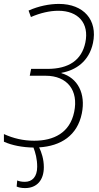

<svg xmlns="http://www.w3.org/2000/svg" viewBox="-33 -744 508 981"><path d="M95 217C155 217 191 177 191 110C191 69 179 34 167 9C279 2 362 -52 385 -164C406 -266 364 -346 281 -370V-372C354 -385 422 -430 442 -524C467 -642 394 -724 268 -724C220 -724 164 -713 113 -690L125 -657C173 -678 222 -689 265 -689C366 -689 424 -626 403 -526C384 -437 319 -392 209 -392H126L119 -357H200C311 -357 369 -282 346 -172C324 -65 241 -25 142 -25C86 -25 35 -37 -13 -59V-20C28 -1 83 9 138 10C148 36 157 68 157 108C157 159 132 185 94 185C77 185 64 182 55 178L52 209C60 213 75 217 95 217Z"/></svg>

Font: Noto Sans SemiCondensed ExtraLight
Style: Italic
Weight: 200
Width: 4
Italic angle: -12°
Designer: Monotype Design Team
Foundry: Monotype Imaging Inc.
Version: Version 2.013